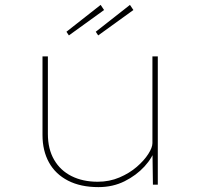

<svg xmlns="http://www.w3.org/2000/svg" viewBox="-20 -756 814 786"><path d="M383 10Q310 10 258.5 -16.5Q207 -43 180.5 -91Q154 -139 154 -203V-525H176V-208Q176 -146 201.5 -102Q227 -58 273 -35Q319 -12 380 -12Q428 -12 469 -29.5Q510 -47 540 -73Q570 -99 587 -125.5Q604 -152 604 -170V-525H626V0H606L604 -147L616 -150Q605 -111 571.5 -74.5Q538 -38 490 -14Q442 10 383 10ZM382 -611 372 -626 512 -736 526 -715ZM262 -611 252 -626 392 -736 406 -715Z"/></svg>

Font: Lexend Mega Thin
Style: Regular
Weight: 250
Version: Version 1.007